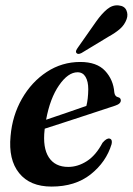

<svg xmlns="http://www.w3.org/2000/svg" viewBox="-20 -679 490 708"><path d="M391.5 -147.5Q371.5 -81.5 314.5 -36.2Q257.5 9 170 9Q90.5 9 50.5 -40.8Q10.5 -90.5 19 -177.5Q25.5 -253 61 -315Q96.5 -377 152.5 -413.8Q208.5 -450.5 276 -450.5Q337 -450.5 367.5 -417.8Q398 -385 401.5 -338.5Q403.5 -323 415.5 -320.5Q424.5 -318.5 425.5 -310Q426.5 -296.5 405 -289.5Q388.5 -284 357.5 -273.8Q326.5 -263.5 288.8 -251.2Q251 -239 213.2 -226.5Q175.5 -214 145 -204.5Q145 -202.5 144.5 -200.5Q137 -134 160 -98.8Q183 -63.5 231.5 -63.5Q267 -63.5 300.2 -84.8Q333.5 -106 358 -152.5Q373.5 -170.5 384 -168Q395.5 -165 391.5 -147.5ZM266 -412.5Q231 -412.5 197.8 -364.5Q164.5 -316.5 150 -237.5Q186.5 -250 228.5 -264.2Q270.5 -278.5 298.5 -288.5Q305 -313 305.5 -350Q305.5 -378.5 295.5 -395.5Q285.5 -412.5 266 -412.5ZM334.5 -599.5Q355 -628.5 375 -645Q395 -661.5 417.5 -659Q439 -657 446 -641.2Q453 -625.5 447 -608.5Q439.5 -587.5 422.8 -572.8Q406 -558 380.5 -544L280.5 -483.5Q267 -476.5 261.5 -484Q259 -488.5 261.2 -493.5Q263.5 -498.5 267.5 -504Z"/></svg>

Font: Fraunces 144pt S050 SemiBold
Style: Italic
Weight: 600
Italic angle: -16°
Version: Version 1.000; ttfautohint (v1.8.3)